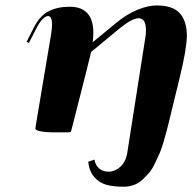

<svg xmlns="http://www.w3.org/2000/svg" viewBox="-20 -499 725 724"><path d="M529.8 -368.7Q530.3 -375 530.3 -386.2Q530.3 -430.2 502.4 -430.2Q479 -430.2 433.6 -394L323.7 -303.2Q321.8 -293.5 300.8 -210.9L248.5 -5.4Q247.6 0 238.8 0H179.7Q152.8 0 133.1 -3.9Q113.3 -7.8 113.3 -14.6L114.3 -18.6Q114.7 -22.9 114.7 -24.4L172.4 -368.2Q176.3 -392.6 176.3 -405.3Q176.3 -438.5 161.1 -438.5Q151.9 -438.5 139.9 -426Q127.9 -413.6 117.2 -392.1L88.9 -336.9L80.1 -341.3L108.4 -396.5Q130.9 -440.4 164.1 -457Q197.3 -473.6 242.7 -473.6Q332 -473.6 332 -375Q332 -360.4 329.6 -339.8L418 -412.6Q457 -444.8 497.3 -461.7Q537.6 -478.5 570.3 -478.5Q632.8 -478.5 658.7 -448.2Q684.6 -418 684.6 -365.2Q684.6 -317.4 658.7 -210.9L616.2 -36.1Q610.8 -14.2 607.4 -1.7Q604 10.7 596.9 35.6Q589.8 60.5 582.8 76.7Q575.7 92.8 565.4 114.7Q555.2 136.7 543.5 150.9Q531.7 165 517.3 178.5Q502.9 191.9 484.9 198.5Q466.8 205.1 446.8 205.1Q407.7 205.1 381.1 197.8Q354.5 190.4 335.7 168.9Q316.9 147.5 312.5 110.8L336.4 103Q339.4 124 354 136.2Q368.7 148.4 388.7 148.4Q413.6 148.4 434.3 129.4Q455.1 110.4 460.4 74.2Z"/></svg>

Font: QumpellkaNo12
Style: Regular
Weight: 500
Designer: gluk (gluksza@wp.pl)
Foundry: gluk (gluksza@wp.pl)
Version: Version 00.480